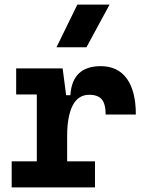

<svg xmlns="http://www.w3.org/2000/svg" viewBox="-20 -815 626 835"><path d="M30.8 0V-113.3H140.1V-404.3H50.3V-517.6H252.4L267.6 -400.9H286.1Q293.9 -527.3 418.5 -527.3Q492.2 -527.3 531.5 -473.1Q570.8 -418.9 570.8 -316.9H439.5Q439.5 -362.8 422.6 -382.8Q405.8 -402.8 368.2 -402.8Q319.8 -402.8 295.9 -356Q272 -309.1 272 -222.7V-113.3H393.1V0ZM225.6 -609.4 316.4 -794.9H456.5L356 -609.4Z"/></svg>

Font: Caskaydia Cove
Style: Bold
Weight: 700
Monospace: yes
Designer: Aaron Bell
Foundry: Saja Typeworks
Version: Version 4.300; ttfautohint (v1.8.3)